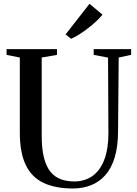

<svg xmlns="http://www.w3.org/2000/svg" viewBox="-20 -1008 739 1036"><path d="M373.5 9Q278 9 214.2 -21.5Q150.5 -52 118.8 -118.2Q87 -184.5 87 -291.5V-697.5L15.5 -712V-743H287.5V-712L205 -697.5V-277Q205 -205 217.2 -157Q229.5 -109 252.5 -81Q275.5 -53 307.8 -41Q340 -29 380.5 -29Q438 -29 479.5 -58.8Q521 -88.5 543.2 -147.5Q565.5 -206.5 565 -294L563 -697L485.5 -712V-743H687.5V-712L620.5 -697.5L617 -298Q616.5 -216.5 598.8 -158.2Q581 -100 548.5 -63.2Q516 -26.5 471.5 -8.8Q427 9 373.5 9ZM363 -799 334 -822.5 463 -987.5 533 -929Q520 -912.5 500 -893.8Q480 -875 456.5 -856.8Q433 -838.5 409 -823.2Q385 -808 364 -799Z"/></svg>

Font: Merriweather 96pt Medium
Style: Regular
Weight: 500
Version: Version 2.100